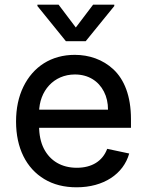

<svg xmlns="http://www.w3.org/2000/svg" viewBox="-20 -786 626 817"><path d="M306.1 11C420.8 11 505.3 -45.5 529.8 -132.8L436.1 -152.7C416.5 -100.1 370.4 -72.1 306.8 -72.1C242.9 -72.1 193.5 -100.9 166.5 -153.8C153.1 -180.4 146.3 -212.7 146.3 -250.7V-307.9C147 -399.1 208.8 -469.1 298.7 -469.1C355.8 -469.1 399.1 -441.4 422.2 -396.3C433.9 -373.6 439.6 -348 439.6 -319.2H108.3V-242.2H537.3V-278.8C537.3 -378.6 508.5 -447.4 463.1 -490.4C417.3 -533.4 358.3 -552.6 298.3 -552.6C197.8 -552.6 121.1 -502.1 79.5 -416.9C58.6 -373.9 48.3 -324.6 48.3 -268.8C48.3 -156.2 91.6 -70 168.7 -23.8C207 -0.7 252.8 11 306.1 11ZM139.2 -766V-760.3L260.3 -610.8H344.8L466.3 -760.3V-766H376.1L302.6 -669L229.4 -766Z"/></svg>

Font: Inter 465
Style: Regular
Weight: 400
Designer: Rasmus Andersson
Foundry: rsms
Version: Version 3.019;Glyphs 3.1.2 (3151)